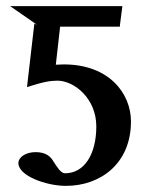

<svg xmlns="http://www.w3.org/2000/svg" viewBox="-20 -594 493 626"><path d="M294 -182C294 -91 255 -29 192 -29C178 -29 165 -51 154 -68C145 -84 129 -98 96 -98C66 -98 40 -83 40 -62C40 -21 130 12 195 12C308 12 407 -61 407 -198C407 -289 336 -384 188 -384C181 -384 169 -383 162 -383C167 -426 171 -464 176 -507H371V-512L379 -574H13C39 -556 75 -531 101 -513L92 -517L68 -310C120 -327 145 -331 167 -331C222 -331 294 -273 294 -182Z"/></svg>

Font: Libertinus Serif Semibold
Style: Regular
Weight: 600
Designer: Philipp H. Poll, Khaled Hosny
Foundry: Caleb Maclennan
Version: Version 7.050;RELEASE